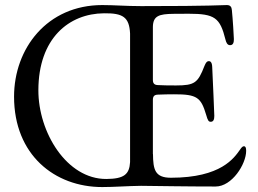

<svg xmlns="http://www.w3.org/2000/svg" viewBox="-20 -752 1043 777"><path d="M393.8 5C441.4 5 496.1 0.7 550.8 0C621.4 0.7 731.5 2.8 852.6 2.8C918.7 2.8 976.2 -87.7 976.2 -141.7C976.2 -155.5 972.7 -160.2 967.3 -160.2C961.6 -160.2 957 -154.8 951.3 -146.3C927.9 -113.6 875.7 -32.7 671.5 -32.7C606.5 -32.7 599.8 -66.4 599.1 -128.6H598.7V-348.4C598.7 -362.2 604.8 -368.6 618.6 -369C639.6 -370 665.8 -370.4 684.3 -370.4C778.1 -370.7 793.3 -357.2 814.3 -287.3C821 -263.1 824.6 -259.2 833.1 -259.2C843.8 -259.2 847.3 -268.8 847.3 -283C847.3 -302.6 841.3 -416.9 838.8 -480.5C838.1 -499.6 832 -504.6 824.9 -504.6C817.8 -504.6 813.2 -499.3 807.2 -484.7C780.9 -416.9 768.1 -406.2 692.1 -406.2C661.2 -406.2 637.4 -406.6 618.3 -407.7C604.4 -408.4 598.7 -414.8 598.7 -428.6V-643.1C599.4 -687.9 623.6 -695.3 681.5 -696C717 -696.4 727.6 -696.4 743.6 -696.4C849.1 -696.4 870.4 -680.4 892.4 -592C895.2 -580.3 899.9 -569.2 910.9 -569.2C924 -569.2 926.5 -580.6 926.5 -593.8C926.5 -603.3 921.9 -677.2 918.3 -711.6C917.3 -723.7 912.3 -731.5 898.1 -731.5C870.4 -731.5 840.2 -727.3 563.9 -727.3H547.9C490.8 -727.3 442.8 -731.5 393.8 -731.5C170.5 -731.5 36.9 -555.8 36.9 -360.8C36.9 -125.4 201 5 393.8 5ZM135.3 -387.1C135.7 -596.9 258.9 -697.1 400.9 -698.2C477.3 -699.2 503.2 -682.9 506.4 -616.1V-95.9C503.6 -46.9 482.6 -28.1 410.2 -27.7C250 -27 134.9 -216.3 135.3 -387.1Z"/></svg>

Font: Margiela Serif Text
Style: Regular
Weight: 400
Designer: Andreas Faust, Stefan Endress
Version: Version 1.002;FEAKit 1.0